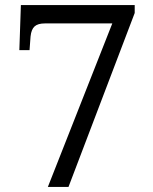

<svg xmlns="http://www.w3.org/2000/svg" viewBox="-20 -734 599 754"><path d="M168 0 421 -642H156Q129 -642 116 -630.5Q103 -619 100 -591L96 -537H56L62 -714H509V-683L249 0Z"/></svg>

Font: Noto Serif Hentaigana
Style: Regular
Weight: 400
Designer: Kazuhiro Yamada
Foundry: nipponia
Version: Version 1.000; ttfautohint (v1.8.4.7-5d5b)